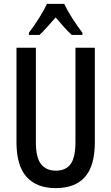

<svg xmlns="http://www.w3.org/2000/svg" viewBox="-20 -960 574 990"><path d="M469 -227Q469 -105 418 -47.5Q367 10 267 10Q169 10 117 -48Q65 -106 65 -226V-714H165V-226Q165 -148 191.5 -114Q218 -80 268 -80Q319 -80 344 -114Q369 -148 369 -227V-714H469ZM311 -940Q327 -906 353 -865.5Q379 -825 405 -791V-780H350Q330 -798 309.5 -821Q289 -844 267 -870Q244 -844 222.5 -820Q201 -796 184 -780H129V-791Q155 -825 181.5 -867Q208 -909 222 -940Z"/></svg>

Font: Noto Sans Thai Looped ExtraCondensed Medium
Style: Regular
Weight: 500
Width: 2
Designer: Sasikarn Vongin, Ben Mitchell
Foundry: The Fontpad Ltd
Version: Version 1.001; ttfautohint (v1.8.4.7-5d5b)